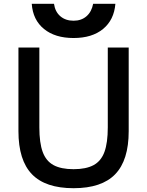

<svg xmlns="http://www.w3.org/2000/svg" viewBox="-20 -980 774 1010"><path d="M367 10Q219 10 148 -63.5Q77 -137 77 -290V-730H187V-310Q187 -229 204.5 -181Q222 -133 261.5 -111.5Q301 -90 367 -90Q433 -90 472.5 -111.5Q512 -133 529.5 -181Q547 -229 547 -310V-730H657V-290Q657 -137 586 -63.5Q515 10 367 10ZM367 -780Q270 -780 211.5 -827.5Q153 -875 147 -960H264Q270 -918 297.5 -894.5Q325 -871 367 -871Q408 -871 435 -894.5Q462 -918 470 -960H587Q580 -875 522 -827.5Q464 -780 367 -780Z"/></svg>

Font: M PLUS 2 Medium
Style: Regular
Weight: 500
Designer: Coji Morishita
Foundry: UNDERFOREST DESIGN
Version: Version 1.001